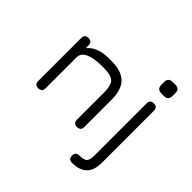

<svg xmlns="http://www.w3.org/2000/svg" viewBox="-209 -912 1333 1333"><g transform="rotate(45 457.0 -245.5)"><path d="M766 -579Q723 -579 723 -622V-650Q723 -691 766 -691H792Q833 -691 833 -650V-622Q833 -579 792 -579ZM172 -36Q172 0 136 0Q100 0 100 -36V-458Q100 -494 136 -494Q172 -494 172 -458V-430Q224 -494 334 -494H362Q460 -494 506 -448Q552 -402 552 -304V-36Q552 0 516 0Q480 0 480 -36V-304Q480 -372 455 -397Q430 -422 362 -422H334Q260 -422 216 -401.5Q172 -381 172 -341ZM668 128Q712 128 727 113Q742 98 742 54V-458Q742 -494 778 -494Q814 -494 814 -458V54Q814 200 668 200Q632 200 632 164Q632 128 668 128Z"/></g></svg>

Font: Jura SemiBold
Style: Regular
Weight: 600
Designer: Daniel Johnson, Alexei Vanyashin
Foundry: Daniel Johnson
Version: Version 5.103